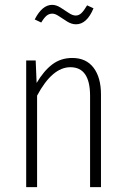

<svg xmlns="http://www.w3.org/2000/svg" viewBox="-20 -771 519 791"><path d="M195.8 -714.8Q182.1 -714.8 171.9 -706.3Q161.6 -697.8 149.9 -678.2L123 -690.9Q153.8 -751 194.8 -751Q211.4 -751 229 -740Q246.6 -729 262.7 -718Q278.8 -707 292 -707Q304.7 -707 315.2 -716.8Q325.7 -726.6 338.9 -749L365.2 -736.8Q337.9 -670.9 293 -670.9Q275.4 -670.9 257.3 -681.9Q239.3 -692.9 223.4 -703.9Q207.5 -714.8 195.8 -714.8ZM277.8 -532.2Q335 -532.2 365.5 -491.9Q396 -451.7 396 -381.8V0H351.1V-376Q351.1 -494.1 270 -494.1Q195.3 -494.1 132.8 -377V0H87.9V-522H127L130.9 -429.2Q160.2 -479 195.3 -505.6Q230.5 -532.2 277.8 -532.2Z"/></svg>

Font: Fira Sans Compressed ExtraLight
Style: Regular
Weight: 250
Width: 1
Designer: Carrois Corporate & Edenspiekermann AG
Foundry: Carrois Corporate GbR & Edenspiekermann AG
Version: Version 4.203;PS 004.203;hotconv 1.0.88;makeotf.lib2.5.64775